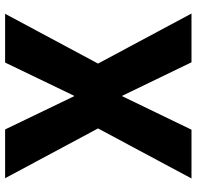

<svg xmlns="http://www.w3.org/2000/svg" viewBox="-29 -741 770 752"><g transform="rotate(-90 356.0 -365.0)"><path d="M33 0 229 -366 34 -730H225L355 -460H357L487 -730H678L483 -366L679 0H488L357 -271H355L224 0Z"/></g></svg>

Font: M PLUS 2 ExtraBold
Style: Regular
Weight: 800
Version: Version 1.001